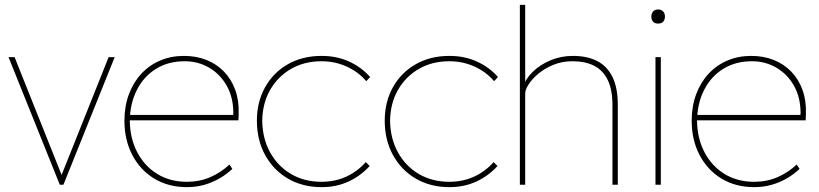

<svg xmlns="http://www.w3.org/2000/svg" viewBox="-20 -760 3371 790"><path d="M226 0 15 -525H40L240 -24H227L427 -525H452L241 0Z M749 10Q673 10 615 -25Q557 -60 524.5 -122Q492 -184 492 -263Q492 -322 510 -371Q528 -420 560.5 -455.5Q593 -491 638 -510.5Q683 -530 737 -530Q787 -530 829 -513.5Q871 -497 901.5 -465.5Q932 -434 948 -390Q964 -346 962 -291L961 -265H504V-287H950L938 -270L940 -295Q940 -359 913 -407Q886 -455 840.5 -481.5Q795 -508 740 -508Q672 -508 621.5 -476.5Q571 -445 543 -389.5Q515 -334 514 -263Q515 -190 545 -133Q575 -76 627.5 -44Q680 -12 749 -12Q801 -12 845 -31Q889 -50 924 -83L936 -65Q911 -42 882.5 -25.5Q854 -9 820.5 0.5Q787 10 749 10Z M1303 10Q1225 10 1165 -25Q1105 -60 1071 -122Q1037 -184 1037 -263Q1037 -341 1071 -401.5Q1105 -462 1165 -496Q1225 -530 1303 -530Q1366 -530 1417 -506.5Q1468 -483 1503 -443L1487 -426Q1465 -452 1436.5 -470Q1408 -488 1374.5 -498Q1341 -508 1303 -508Q1232 -508 1177.5 -476.5Q1123 -445 1091.5 -390Q1060 -335 1059 -263Q1060 -190 1091.5 -133Q1123 -76 1177.5 -44Q1232 -12 1303 -12Q1340 -12 1373 -21.5Q1406 -31 1434.5 -49.5Q1463 -68 1485 -93L1501 -77Q1465 -37 1415 -13.5Q1365 10 1303 10Z M1829 10Q1751 10 1691 -25Q1631 -60 1597 -122Q1563 -184 1563 -263Q1563 -341 1597 -401.5Q1631 -462 1691 -496Q1751 -530 1829 -530Q1892 -530 1943 -506.5Q1994 -483 2029 -443L2013 -426Q1991 -452 1962.5 -470Q1934 -488 1900.5 -498Q1867 -508 1829 -508Q1758 -508 1703.5 -476.5Q1649 -445 1617.5 -390Q1586 -335 1585 -263Q1586 -190 1617.5 -133Q1649 -76 1703.5 -44Q1758 -12 1829 -12Q1866 -12 1899 -21.5Q1932 -31 1960.5 -49.5Q1989 -68 2011 -93L2027 -77Q1991 -37 1941 -13.5Q1891 10 1829 10Z M2119 0V-740H2141V-404L2132 -402Q2143 -437 2173.5 -466Q2204 -495 2246.5 -512.5Q2289 -530 2337 -530Q2396 -530 2437 -509Q2478 -488 2500 -443.5Q2522 -399 2522 -328V0H2500V-328Q2500 -391 2480.5 -431Q2461 -471 2424.5 -489.5Q2388 -508 2335 -508Q2293 -508 2257.5 -493.5Q2222 -479 2196 -457.5Q2170 -436 2155.5 -413.5Q2141 -391 2141 -376V0H2130Q2128 0 2125.5 0Q2123 0 2119 0Z M2677 0V-525H2699V0ZM2688 -663Q2674 -663 2667 -671Q2660 -679 2660 -692Q2660 -704 2667 -712.5Q2674 -721 2688 -721Q2701 -721 2708.5 -713Q2716 -705 2716 -692Q2716 -679 2709 -671Q2702 -663 2688 -663Z M3083 10Q3007 10 2949 -25Q2891 -60 2858.5 -122Q2826 -184 2826 -263Q2826 -322 2844 -371Q2862 -420 2894.5 -455.5Q2927 -491 2972 -510.5Q3017 -530 3071 -530Q3121 -530 3163 -513.5Q3205 -497 3235.5 -465.5Q3266 -434 3282 -390Q3298 -346 3296 -291L3295 -265H2838V-287H3284L3272 -270L3274 -295Q3274 -359 3247 -407Q3220 -455 3174.5 -481.5Q3129 -508 3074 -508Q3006 -508 2955.5 -476.5Q2905 -445 2877 -389.5Q2849 -334 2848 -263Q2849 -190 2879 -133Q2909 -76 2961.5 -44Q3014 -12 3083 -12Q3135 -12 3179 -31Q3223 -50 3258 -83L3270 -65Q3245 -42 3216.5 -25.5Q3188 -9 3154.5 0.5Q3121 10 3083 10Z"/></svg>

Font: Lexend Deca Thin
Style: Regular
Weight: 250
Designer: Bonnie Shaver-Troup, Thomas Jockin
Foundry: Lexend
Version: Version 1.007